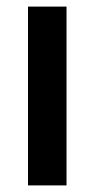

<svg xmlns="http://www.w3.org/2000/svg" viewBox="-20 -563 287 583"><path d="M182 0H65V-543H182Z"/></svg>

Font: Noto Sans Thai Looped Condensed SemiBold
Style: Regular
Weight: 600
Width: 3
Designer: Sasikarn Vongin, Ben Mitchell
Foundry: The Fontpad Ltd
Version: Version 1.001; ttfautohint (v1.8.4.7-5d5b)